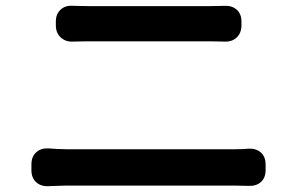

<svg xmlns="http://www.w3.org/2000/svg" viewBox="-20 -687 1040 660"><path d="M172 -613Q172 -639 188.5 -654Q205 -669 230 -667Q239 -667 255 -666.5Q271 -666 284 -666Q308 -666 352 -666Q396 -666 449.5 -666Q503 -666 555 -666Q607 -666 646.5 -666Q686 -666 702 -666Q719 -666 732 -666.5Q745 -667 752 -667Q778 -668 794 -653.5Q810 -639 810 -613V-600Q810 -574 794 -558.5Q778 -543 752 -544Q744 -544 730 -544.5Q716 -545 702 -545Q689 -545 657 -545Q625 -545 582.5 -545Q540 -545 494 -545Q448 -545 405 -545Q362 -545 330 -545Q298 -545 285 -545Q269 -545 253.5 -544.5Q238 -544 230 -544Q205 -543 188.5 -558.5Q172 -574 172 -600ZM88 -122Q88 -148 104 -163Q120 -178 146 -177Q155 -176 174 -175Q193 -174 207 -174Q223 -174 267 -174Q311 -174 371.5 -174Q432 -174 498 -174Q564 -174 624.5 -174Q685 -174 729 -174Q773 -174 788 -174Q802 -174 815 -174.5Q828 -175 835 -176Q861 -177 877 -162.5Q893 -148 893 -121V-102Q893 -76 877 -61.5Q861 -47 835 -48Q827 -48 813 -48.5Q799 -49 788 -49Q773 -49 729 -49Q685 -49 624.5 -49Q564 -49 498 -49Q432 -49 371.5 -49Q311 -49 267 -49Q223 -49 207 -49Q191 -49 172.5 -48Q154 -47 146 -47Q120 -46 104 -61Q88 -76 88 -102Z"/></svg>

Font: Chiron GoRound TC SB
Style: Regular
Weight: 500
Designer: Ryoko NISHIZUKA 西塚涼子 (kana, bopomofo & ideographs); Paul D. Hunt (Latin, Greek & Cyrillic); Sandoll Communications 산돌커뮤니
Foundry: Adobe
Version: Version 1.000;hotconv 1.1.1;makeotfexe 2.6.0